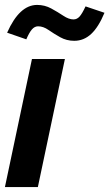

<svg xmlns="http://www.w3.org/2000/svg" viewBox="-22 -761 445 781"><path d="M-2 0 108 -521H242L132 0ZM85 -601 7 -628Q57 -741 129 -741Q160 -741 186.5 -726.5Q213 -712 235.5 -697Q258 -682 277 -682Q291 -682 301.5 -693.5Q312 -705 326 -735L403 -709Q379 -651 349 -623Q319 -595 280 -595Q249 -595 223 -609.5Q197 -624 175.5 -639Q154 -654 133 -654Q119 -654 108 -641.5Q97 -629 85 -601Z"/></svg>

Font: Red Hat Display ExtraBold
Style: Italic
Weight: 800
Italic angle: -12°
Designer: Pentagram, MCKL
Foundry: Pentagram, MCKL
Version: Version 1.023